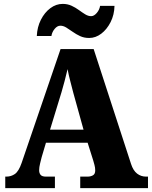

<svg xmlns="http://www.w3.org/2000/svg" viewBox="-20 -966 780 986"><path d="M7 0V-59H13Q37 -59 56.5 -72.5Q76 -86 91 -129L291 -714H461L653 -124Q664 -90 684 -74.5Q704 -59 730 -59H740V0H392V-59H430Q445 -59 457 -65.5Q469 -72 469 -91Q469 -105 465 -119.5Q461 -134 459 -141L430 -233H216L194 -159Q191 -147 186 -127Q181 -107 181 -92Q181 -77 188.5 -68Q196 -59 216 -59H262V0ZM237 -300H409L356 -491Q349 -519 341 -549Q333 -579 327 -611Q312 -547 296 -493ZM438 -771Q412 -771 391.5 -780.5Q371 -790 353.5 -802.5Q336 -815 320.5 -824.5Q305 -834 290 -834Q274 -834 260.5 -817.5Q247 -801 244 -781H169Q171 -827 190 -864.5Q209 -902 238.5 -924Q268 -946 302 -946Q327 -946 347.5 -936.5Q368 -927 385 -914.5Q402 -902 417.5 -892.5Q433 -883 448 -883Q463 -883 477 -899.5Q491 -916 494 -936H568Q567 -890 548 -852.5Q529 -815 500 -793Q471 -771 438 -771Z"/></svg>

Font: Noto Serif Thai SemiCondensed Black
Style: Regular
Weight: 900
Width: 4
Designer: Monotype Design Team
Foundry: Monotype Imaging Inc.
Version: Version 2.002; ttfautohint (v1.8.4.7-5d5b)